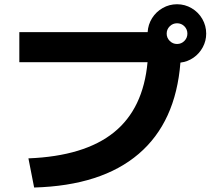

<svg xmlns="http://www.w3.org/2000/svg" viewBox="-20 -838 978 887"><path d="M661.6 -550.8H69.3V-689.5H662.1Q664.1 -724.6 682.6 -754.2Q701.2 -783.7 731.7 -801Q762.2 -818.4 797.9 -818.4Q834.5 -818.4 865.5 -800Q896.5 -781.7 914.6 -750.5Q932.6 -719.2 932.6 -682.6Q932.6 -648.9 916.7 -619.6Q900.9 -590.3 873.8 -571.5Q846.7 -552.7 813.5 -548.8Q792 -273.4 620.6 -127Q449.2 19.5 137.7 28.3L111.3 -106.4Q370.1 -116.7 506.1 -226.3Q642.1 -335.9 661.6 -550.8ZM845.7 -682.6Q845.7 -702.6 831.8 -716.6Q817.9 -730.5 797.9 -730.5Q778.3 -730.5 764.2 -716.6Q750 -702.6 750 -682.6Q750 -663.1 764.2 -648.9Q778.3 -634.8 797.9 -634.8Q817.9 -634.8 831.8 -648.9Q845.7 -663.1 845.7 -682.6Z"/></svg>

Font: Pretendard JP ExtraBold
Style: Regular
Weight: 800
Designer: Base glyphs from Inter by Rasmus Andersson; Hangeul glyphs from Noto Sans CJK(Source Han Sans) by Jang Soo-young and Kan
Foundry: Kil Hyung-jin
Version: Version 1.309